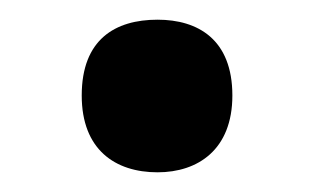

<svg xmlns="http://www.w3.org/2000/svg" viewBox="-20 -228 319 195"><path d="M140 -53C181 -53 216 -76 216 -131C216 -188 181 -208 140 -208C97 -208 63 -188 63 -131C63 -76 97 -53 140 -53Z"/></svg>

Font: Noto Sans Malayalam UI SemiBold
Style: Regular
Weight: 600
Designer: Jelle Bosma - Monotype Design Team
Foundry: Monotype Imaging Inc.
Version: Version 2.104